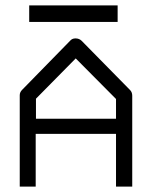

<svg xmlns="http://www.w3.org/2000/svg" viewBox="-20 -739 580 710"><path d="M88 -719H415V-658H88ZM112 -244V-49H53V-387Q53 -398 62 -407L239 -588Q246.5 -597 259 -597Q273 -597 282 -588L461 -406Q469 -398 469 -385V-49H409V-244ZM113 -300H409V-373L260 -523L113 -374Z"/></svg>

Font: IBM 3270
Style: Regular
Weight: 400
Monospace: yes
Version: Version 2.3.1